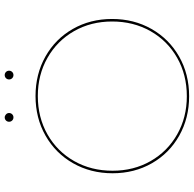

<svg xmlns="http://www.w3.org/2000/svg" viewBox="-24 -814 842 835"><g transform="rotate(-90 397.5 -396.0)"><path d="M62 -328Q62 -423 105.5 -499.5Q149 -576 225.5 -619.5Q302 -663 398 -663Q493 -663 569.5 -620Q646 -577 689.5 -501Q733 -425 733 -330Q733 -235 689.5 -158.5Q646 -82 569.5 -38.5Q493 5 397 5Q302 5 225.5 -38Q149 -81 105.5 -157Q62 -233 62 -328ZM722 -330Q722 -422 680 -495.5Q638 -569 564 -611Q490 -653 398 -653Q305 -653 231 -611Q157 -569 115 -495Q73 -421 73 -328Q73 -236 115 -162.5Q157 -89 231 -47Q305 -5 397 -5Q490 -5 564 -47Q638 -89 680 -163Q722 -237 722 -330ZM286 -778Q286 -786 291.5 -791.5Q297 -797 305 -797Q312 -797 318 -791.5Q324 -786 324 -778Q324 -770 318.5 -764.5Q313 -759 305 -759Q297 -759 291.5 -764.5Q286 -770 286 -778ZM470 -778Q470 -786 475.5 -791.5Q481 -797 489 -797Q497 -797 502.5 -791.5Q508 -786 508 -778Q508 -770 502.5 -764.5Q497 -759 489 -759Q481 -759 475.5 -764.5Q470 -770 470 -778Z"/></g></svg>

Font: Ysabeau Hairline
Style: Regular
Weight: 100
Designer: Christian Thalmann (Catharsis Fonts)
Version: Version 0.003